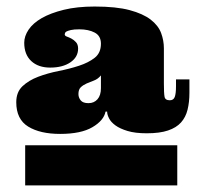

<svg xmlns="http://www.w3.org/2000/svg" viewBox="-20 -749 630 588"><path d="M223.1 -659.2Q206.1 -659.2 197 -657Q188 -654.8 184.1 -652.8Q180.2 -650.9 179.2 -647.9Q178.2 -645 178.2 -644Q178.2 -639.2 184.6 -637Q190.9 -634.8 198.5 -630.9Q206.1 -627 212.6 -619.9Q219.2 -612.8 219.2 -600.1Q219.2 -574.2 195.6 -558.1Q171.9 -542 133.8 -542Q97.2 -542 75.7 -562Q54.2 -582 54.2 -618.2Q54.2 -638.2 67.6 -658.2Q81.1 -678.2 107.9 -693.6Q134.8 -709 175.3 -719Q215.8 -729 270 -729Q335.9 -729 377 -718Q418 -707 441.4 -689Q464.8 -670.9 473.4 -647.9Q481.9 -625 481.9 -601.1V-493.2Q481.9 -463.9 483.9 -452.9Q485.8 -441.9 500 -441.9Q511.2 -441.9 515.1 -451.9Q519 -461.9 519 -484.9V-505.9H560.1V-464.8Q560.1 -436 554.4 -413.1Q548.8 -390.1 534.4 -374Q520 -357.9 494.6 -349.4Q469.2 -340.8 429.2 -340.8Q394 -340.8 370.6 -347.9Q347.2 -355 333.5 -365Q319.8 -375 314 -386.5Q308.1 -397.9 308.1 -407.2H303.2Q297.9 -379.9 262.9 -359.4Q228 -338.9 164.1 -338.9Q103 -338.9 66.4 -361.3Q29.8 -383.8 29.8 -436Q29.8 -466.8 48.8 -484.9Q67.9 -502.9 96.9 -513.9Q126 -524.9 159.4 -531.5Q192.9 -538.1 221.9 -547.6Q251 -557.1 270 -572Q289.1 -586.9 289.1 -615.2Q289.1 -639.2 270 -649.2Q251 -659.2 223.1 -659.2ZM289.1 -518.1Q279.8 -506.8 267.8 -502.4Q255.9 -498 245.4 -493.4Q234.9 -488.8 227.5 -481.9Q220.2 -475.1 220.2 -460.9Q220.2 -450.2 227.1 -441.7Q233.9 -433.1 251 -433.1Q268.1 -433.1 278.6 -445.1Q289.1 -457 289.1 -479ZM57.1 -304.2H522.9V-181.2H57.1Z"/></svg>

Font: Ultra
Style: Regular
Weight: 400
Designer: Astigmatic (AOETI)
Foundry: Astigmatic (AOETI)
Version: Version 1.000